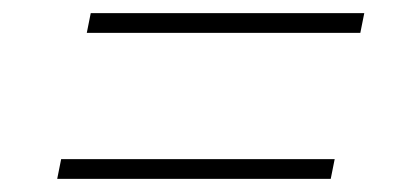

<svg xmlns="http://www.w3.org/2000/svg" viewBox="-20 -496 604 292"><path d="M118 -476H534L528 -446H112ZM73 -254H489L483 -224H67Z"/></svg>

Font: Montserrat Alternates ExLight
Style: Italic
Weight: 275
Italic angle: -11.3°
Designer: Julieta Ulanovsky
Foundry: Julieta Ulanovsky
Version: Version 7.200